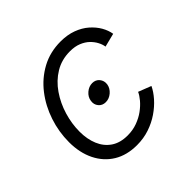

<svg xmlns="http://www.w3.org/2000/svg" viewBox="-146 -696 849 849"><g transform="rotate(-45 279.0 -271.5)"><path d="M290 -221.7Q269 -221.7 256.6 -236.8Q244.1 -252 247.6 -272.9Q250.5 -293.9 268.3 -309.1Q286.1 -324.2 307.1 -324.2Q328.1 -324.2 340.6 -309.1Q353 -293.9 350.1 -272.9Q346.7 -252 329.1 -236.8Q311.5 -221.7 290 -221.7ZM253.4 10.3Q190.4 10.3 145 -17.3Q99.6 -44.9 74.7 -95.2Q49.8 -145.5 49.8 -211.9Q49.8 -275.9 70.1 -336.9Q90.3 -397.9 128.2 -446.8Q166 -495.6 219.2 -524.4Q272.5 -553.2 338.4 -553.2Q380.4 -553.2 413.8 -540.8Q447.3 -528.3 470.9 -507.6Q494.6 -486.8 508.8 -462.2Q522.9 -437.5 526.9 -412.6L462.9 -396.5Q460.9 -411.6 452.1 -428.5Q443.4 -445.3 428.2 -460Q413.1 -474.6 390.4 -483.9Q367.7 -493.2 336.9 -493.2Q284.7 -493.2 243.7 -468.3Q202.6 -443.4 174.1 -401.9Q145.5 -360.4 130.6 -310.5Q115.7 -260.7 115.7 -211.4Q115.7 -164.6 131.1 -127.9Q146.5 -91.3 177.2 -70.3Q208 -49.3 254.4 -49.3Q287.1 -49.3 314.9 -59.6Q342.8 -69.8 364.5 -85.7Q386.2 -101.6 401.4 -119.6Q416.5 -137.7 423.3 -153.3L483.4 -129.9Q471.7 -105 449.7 -80.1Q427.7 -55.2 397.7 -34.7Q367.7 -14.2 331.3 -2Q294.9 10.3 253.4 10.3Z"/></g></svg>

Font: Inter Light
Style: Italic
Weight: 300
Italic angle: -9.3988°
Designer: Rasmus Andersson
Foundry: rsms
Version: Version 4.001;git-66647c0bb